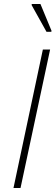

<svg xmlns="http://www.w3.org/2000/svg" viewBox="-20 -934 277 954"><path d="M47 0 193 -688H229L82 0ZM211 -776 137 -909 138 -914H181L236 -781L235 -776Z"/></svg>

Font: Saira Semi Condensed Thin
Style: Italic
Weight: 100
Width: 4
Italic angle: -12°
Designer: Hector Gatti with collaboration of the Omnibus-Type team
Foundry: Omnibus-Type
Version: Version 1.001; ttfautohint (v1.8)